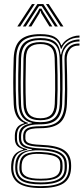

<svg xmlns="http://www.w3.org/2000/svg" viewBox="-20 -777 418 957"><path d="M183 160.2Q110.2 160.2 75 138.1Q39.8 116 35.8 68Q35.2 62 35.5 55.9Q35.8 49.8 36 42.8Q38.2 11.5 52.5 -5.9Q66.8 -23.2 95.5 -30.5V-33.5Q75 -39.5 65.2 -50.9Q55.5 -62.2 54 -82.5Q54 -87.2 54 -93Q54 -98.8 54 -103.2Q55 -126.8 65.6 -141.5Q76.2 -156.2 100.2 -162.5V-165.2Q78 -173 64.2 -196.1Q50.5 -219.2 48.5 -256.2Q47.2 -283.5 46.6 -310.9Q46 -338.2 46 -366.6Q46 -395 46.6 -424.9Q47.2 -454.8 48.2 -486.2Q50.8 -550.8 82.1 -578.8Q113.5 -606.8 181.5 -606.8Q228.5 -606.8 252.4 -593.1Q276.2 -579.5 285 -551H287.8Q295.8 -566.5 310.4 -577.5Q325 -588.5 342.6 -594.4Q360.2 -600.2 376.2 -600V-589.8Q341.2 -589.8 317.9 -573.4Q294.5 -557 287 -534H283.5Q276 -566.8 252.5 -581.9Q229 -597 181.5 -597Q120.2 -597 91.4 -571.5Q62.5 -546 60.8 -486.8Q59.2 -443.5 58.6 -405.6Q58 -367.8 58.5 -331.6Q59 -295.5 60.8 -257.2Q62.8 -216.5 78 -194Q93.2 -171.5 119.8 -164.8V-162Q89.8 -155.5 77.6 -141.9Q65.5 -128.2 64.8 -103.5Q64.5 -98 64.5 -92.9Q64.5 -87.8 64.8 -82.2Q65.8 -62 76.9 -51.1Q88 -40.2 115.8 -33.2V-30.2Q80.5 -24.5 65 -7.5Q49.5 9.5 47 42.8Q46.2 50.2 45.9 55.1Q45.5 60 46.2 68Q50 110.8 81.4 130.9Q112.8 151 183 151Q255.2 151 287.8 130.2Q320.2 109.5 323.2 62.8Q324 54.5 323.9 48.9Q323.8 43.2 322.8 35Q319.2 -5 287 -23.8Q254.8 -42.5 184.8 -45Q153.5 -46.2 134.5 -50.2Q115.5 -54.2 106.5 -62Q97.5 -69.8 96 -82.2Q95.8 -86.8 95.5 -93.1Q95.2 -99.5 95.5 -103.5Q97.5 -128.5 117.1 -138.2Q136.8 -148 181.8 -147.8Q246.2 -147.5 272.8 -175.4Q299.2 -203.2 301.8 -258Q303.5 -298.5 303.8 -331Q304 -363.5 303.2 -398.9Q302.5 -434.2 301.5 -482.8Q300.8 -516.5 320.2 -538.6Q339.8 -560.8 376.2 -560.2V-550Q342.8 -550.5 327.2 -529.9Q311.8 -509.2 312.5 -479.2Q313.5 -438.5 314.4 -403.6Q315.2 -368.8 315.2 -333.8Q315.2 -298.8 313.5 -257.5Q310.5 -193.5 279.8 -165.8Q249 -138 181.5 -138Q156.2 -138 139.9 -135Q123.5 -132 115.4 -124.4Q107.2 -116.8 106.5 -102.2Q106.5 -100.2 106.5 -94.2Q106.5 -88.2 106.5 -84.8Q107.8 -74 116 -67.9Q124.2 -61.8 141.1 -58.9Q158 -56 185 -55Q260.5 -52.2 295.5 -31.2Q330.5 -10.2 334 35.5Q334.5 43 334.6 49.5Q334.8 56 334.2 62.8Q331.5 114 296 137.1Q260.5 160.2 183 160.2ZM183 132.2Q224.8 132.2 250.6 124.8Q276.5 117.2 288.9 102.1Q301.2 87 302 64.2Q302.2 55 302.2 49.2Q302.2 43.5 301.5 35.2Q300.2 16 288.5 2.8Q276.8 -10.5 251.5 -18Q226.2 -25.5 184.2 -27.5Q125 -30.2 98 -13.5Q71 3.2 67.2 43Q66.5 50 66.2 55.6Q66 61.2 66.8 68.8Q69.5 102.8 97.1 117.5Q124.8 132.2 183 132.2ZM183 123.2Q128.5 123.2 103.9 110.4Q79.2 97.5 76.8 68Q76.2 62 76.5 56.4Q76.8 50.8 77.5 42.5Q81 4 107.2 -8.6Q133.5 -21.2 185.2 -19.2Q221.2 -17.8 244.1 -11.5Q267 -5.2 278.4 6.2Q289.8 17.8 291.2 35.2Q292 45.2 291.9 50.8Q291.8 56.2 291.5 63Q289.5 95.2 264.1 109.2Q238.8 123.2 183 123.2ZM183 114Q216.2 114 237.1 108.9Q258 103.8 268.4 92.4Q278.8 81 280 62.8Q280.5 55.8 280.5 49.1Q280.5 42.5 279.8 35.2Q278.8 21 269 11.8Q259.2 2.5 238.6 -2.8Q218 -8 184 -9.8Q135 -12.8 112.8 0.4Q90.5 13.5 88 42.8Q87.5 49 87.5 55.6Q87.5 62.2 87.8 68Q89.2 91.2 111.4 102.6Q133.5 114 183 114ZM183 142Q118.5 142 88.9 124.8Q59.2 107.5 56.2 68Q55.8 61 55.9 55.8Q56 50.5 56.5 42.8Q58.8 8.5 77.9 -8.6Q97 -25.8 138.8 -30.5V-33.2Q106 -37.5 91.1 -48.9Q76.2 -60.2 74.5 -82.2Q74 -88 74 -93.4Q74 -98.8 74.2 -103.5Q75.2 -129.8 91.5 -144Q107.8 -158.2 139 -162.5V-164.8Q108.8 -170.8 91.8 -193.2Q74.8 -215.8 72.8 -258Q71.2 -292.2 70.8 -328.5Q70.2 -364.8 70.9 -404Q71.5 -443.2 72.8 -486.2Q74.5 -541.5 101.1 -564.4Q127.8 -587.2 181.5 -587.2Q231.5 -587.2 254.8 -568Q278 -548.8 281.8 -505.5H284.5Q289 -528.8 300.8 -545.4Q312.5 -562 331.5 -571Q350.5 -580 376.2 -580.5V-570Q335.2 -570.5 312.1 -545.6Q289 -520.8 290 -485.2Q291.2 -442.2 291.6 -404.1Q292 -366 291.6 -330.2Q291.2 -294.5 289.8 -258.2Q287.5 -205 262 -181.1Q236.5 -157.2 181.5 -157.2Q151.5 -157.5 130.5 -152.4Q109.5 -147.2 98.2 -135.8Q87 -124.2 85.5 -104.8Q85 -99 85.1 -92.8Q85.2 -86.5 85.5 -82.5Q87.8 -57.8 111.6 -48.4Q135.5 -39 184.5 -37.2Q225.8 -35.5 253.6 -27.6Q281.5 -19.8 296.2 -4.5Q311 10.8 312.8 34.8Q313.2 41.5 313.5 48.4Q313.8 55.2 313.2 62.8Q311 106.5 279 124.2Q247 142 183 142ZM181.5 -168Q229.8 -168 252.8 -189.2Q275.8 -210.5 277.8 -258Q279.5 -296 279.8 -331.5Q280 -367 279.2 -404.9Q278.5 -442.8 277 -487.8Q275.5 -537 251.8 -557.1Q228 -577.2 181.5 -577.2Q129.2 -577.2 107.8 -554.6Q86.2 -532 85 -486Q83.2 -420.5 83.1 -368.5Q83 -316.5 85 -256.2Q86.8 -210 110.1 -189Q133.5 -168 181.5 -168ZM181.5 -177.8Q137.8 -177.8 118 -197.4Q98.2 -217 97 -258Q95.2 -312.8 95.5 -367.4Q95.8 -422 97 -485.8Q98.2 -529.2 118.4 -548.2Q138.5 -567.2 181.5 -567.2Q223.5 -567.2 243.4 -548.5Q263.2 -529.8 264.8 -488Q266.2 -442.2 266.9 -403.9Q267.5 -365.5 267.1 -330.4Q266.8 -295.2 265.2 -258.8Q263.8 -216.8 243.8 -197.2Q223.8 -177.8 181.5 -177.8ZM181.5 -187.5Q216.8 -187.5 234.1 -204.5Q251.5 -221.5 253 -259.5Q254.5 -293.8 254.9 -329Q255.2 -364.2 254.6 -403.2Q254 -442.2 252.5 -488Q251.2 -526 233.2 -541.8Q215.2 -557.5 181.5 -557.5Q145.8 -557.5 127.9 -541.1Q110 -524.8 109.2 -485.2Q107.8 -425.2 107.4 -370.1Q107 -315 109.2 -258.5Q110.5 -221.5 127.9 -204.5Q145.2 -187.5 181.5 -187.5ZM66.2 -645 139.5 -756.8H153.5L80.5 -645ZM94.2 -645 166.5 -756.8H196L268.2 -645H254L201 -727.2L188.2 -746.5H174.5L161.5 -727L108.5 -645ZM121.8 -645 168 -718.5 176.2 -734.2H186.5L194.8 -718.5L240.8 -645H226.5L185.5 -711.5L182.5 -722H180.2L177 -711.5L136.2 -645ZM282 -645 209 -756.8H222.8L296.2 -645Z"/></svg>

Font: Big Shoulders Inline Text Thin Light
Style: Regular
Weight: 300
Version: Version 2.002